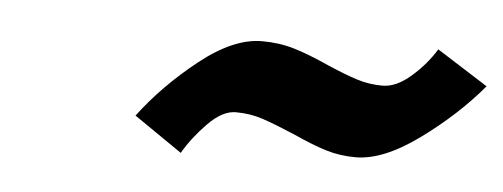

<svg xmlns="http://www.w3.org/2000/svg" viewBox="-29 -818 833 318"><g transform="rotate(5 387.0 -659.0)"><path d="M397 -751Q426 -751 451 -743.5Q476 -736 509 -721Q539 -708 559.5 -701.5Q580 -695 602 -695Q625 -695 649.5 -716.5Q674 -738 689 -763L774 -709Q732 -659 673 -616Q614 -573 568 -573Q542 -573 519 -580Q496 -587 463 -602Q430 -616 409 -623Q388 -630 364 -630Q342 -630 318 -605.5Q294 -581 279 -555L199 -610Q238 -662 294 -706.5Q350 -751 397 -751Z"/></g></svg>

Font: Teachers[wght] Italic
Style: Regular
Weight: 400
Designer: Alfredo Marco Pradil & Chank Diesel
Version: Version 1.000;Glyphs 3.1.2 (3151)